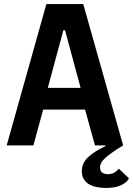

<svg xmlns="http://www.w3.org/2000/svg" viewBox="-20 -718 657 948"><path d="M209 -698H391L588 0Q550 23 527.5 39.5Q505 56 493 68.5Q481 81 477.5 90Q474 99 474 108Q474 128 486 135Q498 142 513 142Q531 142 544 134.5Q557 127 567 115L617 163Q605 184 576.5 197Q548 210 503 210Q479 210 457 205.5Q435 201 419 191.5Q403 182 393.5 166Q384 150 384 127Q384 87 414.5 58.5Q445 30 501 3L500 0H449L400 -177H193L145 0H13ZM301 -569H293L216 -284H378Z"/></svg>

Font: IBM Plex Mono SmBld
Style: Regular
Weight: 600
Monospace: yes
Designer: Mike Abbink, Paul van der Laan, Pieter van Rosmalen
Foundry: Bold Monday
Version: Version 2.3